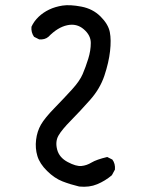

<svg xmlns="http://www.w3.org/2000/svg" viewBox="-20 -719 540 730"><path d="M281.2 -9.8Q248 -17.6 217.8 -29.3Q187.5 -41 159.2 -68.8Q130.9 -96.7 122.1 -126Q113.3 -155.3 117.2 -187.5Q121.1 -219.7 135.7 -245.1Q150.4 -270.5 187 -308.1Q223.6 -345.7 253.4 -378.4Q283.2 -411.1 294.4 -437.5Q305.7 -463.9 315.4 -495.1Q325.2 -526.4 325.2 -555.7Q325.2 -585 298.3 -607.9Q271.5 -630.9 235.4 -623Q199.2 -615.2 164.1 -579.1Q150.4 -567.4 128.9 -569.3L109.4 -579.1Q97.7 -595.7 99.6 -617.2Q109.4 -638.7 127 -655.3Q144.5 -671.9 167 -682.6Q189.5 -693.4 217.8 -697.8Q246.1 -702.1 289.6 -693.8Q333 -685.5 362.3 -656.2Q391.6 -627 397.5 -597.2Q403.3 -567.4 398.4 -524.4Q393.6 -481.4 377 -431.6Q360.4 -381.8 322.8 -339.4Q285.2 -296.9 250 -261.2Q214.8 -225.6 202.1 -203.1Q189.5 -180.7 197.3 -150.4Q205.1 -120.1 237.3 -103Q269.5 -85.9 289.6 -87.9Q309.6 -89.8 328.1 -101.1Q346.7 -112.3 387.7 -122.1L407.2 -112.3Q418.9 -96.7 417 -74.2L405.3 -52.7Q379.9 -31.2 349.6 -18.6Q319.3 -5.9 281.2 -9.8Z"/></svg>

Font: JasonHandwriting4
Style: Regular
Weight: 400
Version: Version 1.01.21